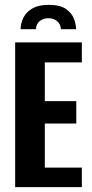

<svg xmlns="http://www.w3.org/2000/svg" viewBox="-20 -764 374 784"><path d="M41.9 0V-591H314.2V-509.3H163V-351H291.5V-259.7H163V-79.7H314.2V0ZM178.9 -744.1Q225.9 -744.1 249.6 -727.2Q273.4 -710.3 281.9 -687.4Q290.4 -664.5 290.7 -644.7H228.8Q227.2 -667.2 212.4 -678.4Q197.7 -689.6 178.2 -689.6Q158 -689.6 143.3 -678.9Q128.5 -668.2 126.6 -644.7H64Q64.6 -670.6 76.3 -693.2Q88 -715.8 113 -730Q138 -744.1 178.9 -744.1Z"/></svg>

Font: Alumni Sans SC Thin
Style: Regular
Weight: 100
Designer: Robert E. Leuschke
Foundry: Robert E. Leuschke
Version: Version 1.018